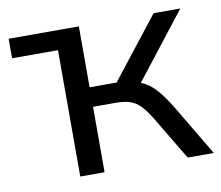

<svg xmlns="http://www.w3.org/2000/svg" viewBox="-61 -558 725 630"><g transform="rotate(-10 301.5 -243.0)"><path d="M158 0V-421H5V-486H239V-283H329L488 -486H577L393 -250L372 -276Q401 -273 421.5 -261.5Q442 -250 461 -228Q480 -206 503 -168L603 0H516L428 -147Q411 -175 395.5 -190.5Q380 -206 361 -212Q342 -218 315 -218H239V0Z"/></g></svg>

Font: NunitoSans1
Style: Book
Weight: 400
Designer: Vernon Adams
Foundry: Vernon Adams
Version: Version 3.101;gftools[0.9.27]